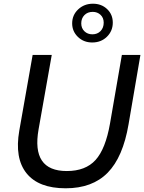

<svg xmlns="http://www.w3.org/2000/svg" viewBox="-20 -1006 777 1035"><path d="M637 -710H737L673 -336Q643 -159 560.5 -75Q478 9 334 9Q188 9 123 -72Q58 -153 84 -302L156 -710H259L188 -309Q148 -84 340 -84Q441 -84 495 -143.5Q549 -203 573 -340ZM477 -777Q431 -777 400 -807Q369 -837 369 -880Q369 -925 401.5 -955.5Q434 -986 481 -986Q527 -986 557.5 -957Q588 -928 588 -884Q588 -839 556.5 -808Q525 -777 477 -777ZM478 -821Q505 -821 522 -838.5Q539 -856 539 -884Q539 -910 522 -926Q505 -942 480 -942Q452 -942 435 -924.5Q418 -907 418 -880Q418 -854 435 -837.5Q452 -821 478 -821Z"/></svg>

Font: Livvic Medium
Style: Italic
Weight: 500
Italic angle: -10°
Designer: Jacques Le Bailly, Baron von Fonthausen
Version: Version 1.001; ttfautohint (v1.8.2)